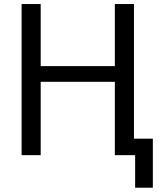

<svg xmlns="http://www.w3.org/2000/svg" viewBox="-20 -752 804 933"><path d="M177.7 -732.4V-430.7H538.1V-732.4H630.9V-78.1H722.7V160.2H636.7V2H624H594.7H538.1V-354.5H177.7V2H85V-732.4Z"/></svg>

Font: Nasu
Style: Regular
Weight: 400
Designer: Ryoko NISHIZUKA (kana &amp; ideographs); Paul D. Hunt (Latin, Greek &amp; Cyrillic); Wenlong ZHANG (bopomofo); Sandoll C
Version: Version 2014.1215